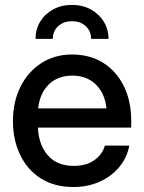

<svg xmlns="http://www.w3.org/2000/svg" viewBox="-20 -749 584 781"><path d="M278.3 11.7Q201.7 11.7 146.7 -22.9Q91.8 -57.6 62.3 -118.4Q32.7 -179.2 32.7 -256.8Q32.7 -335.4 63.5 -396.5Q94.2 -457.5 148.4 -492.4Q202.6 -527.3 272.9 -527.3Q346.2 -527.3 400.1 -493.2Q454.1 -459 483.9 -398.2Q513.7 -337.4 513.7 -257.8V-230H134.3Q137.2 -160.2 174.6 -117.2Q211.9 -74.2 279.8 -74.2Q330.6 -74.2 363.3 -97.2Q396 -120.1 406.7 -156.7H505.9Q496.6 -106.9 464.6 -68.8Q432.6 -30.8 384.5 -9.5Q336.4 11.7 278.3 11.7ZM135.3 -308.1H413.1Q406.7 -369.6 369.6 -405.5Q332.5 -441.4 273.9 -441.4Q215.3 -441.4 178.5 -405.5Q141.6 -369.6 135.3 -308.1ZM272.9 -729Q316.4 -729 349.9 -710.4Q383.3 -691.9 402.3 -660.6Q421.4 -629.4 421.4 -590.8H350.6Q350.6 -622.6 328.9 -642.6Q307.1 -662.6 272.9 -662.6Q238.8 -662.6 216.8 -642.6Q194.8 -622.6 194.8 -590.8H124.5Q124.5 -629.4 143.3 -660.6Q162.1 -691.9 195.6 -710.4Q229 -729 272.9 -729Z"/></svg>

Font: Inter Display Medium
Style: Regular
Weight: 500
Designer: Rasmus Andersson
Foundry: rsms
Version: Version 4.001;git-9221beed3